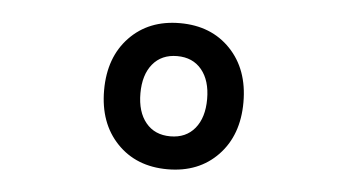

<svg xmlns="http://www.w3.org/2000/svg" viewBox="-35 -871 821 453"><g transform="rotate(5 375.0 -644.0)"><path d="M210 -644Q210 -722 255.5 -769.5Q301 -817 375 -817Q449 -817 494.5 -769.5Q540 -722 540 -644Q540 -566 494.5 -518.5Q449 -471 375 -471Q301 -471 255.5 -518.5Q210 -566 210 -644ZM454 -644Q454 -688 433 -713.5Q412 -739 375 -739Q338 -739 317 -713.5Q296 -688 296 -644Q296 -600 317 -574.5Q338 -549 375 -549Q412 -549 433 -574.5Q454 -600 454 -644Z"/></g></svg>

Font: Martian Mono sWd Rg
Style: Regular
Weight: 400
Width: 6
Monospace: yes
Designer: Roman Shamin
Foundry: Evil Martians
Version: Version 1.000